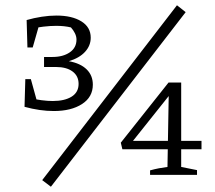

<svg xmlns="http://www.w3.org/2000/svg" viewBox="-20 -663 816 728"><path d="M73 -258 84 -293Q114 -286 137.5 -283Q161 -280 180 -280Q225 -280 251.5 -296.5Q278 -313 278 -345Q278 -375 255 -392Q232 -409 192 -409H147V-447H179Q219 -447 244.5 -464.5Q270 -482 270 -513Q270 -525 264 -537Q258 -549 249 -559Q237 -562 223 -563.5Q209 -565 193 -565Q171 -565 145 -562Q119 -559 92 -553L81 -587Q109 -595 138 -599.5Q167 -604 194 -604Q253 -604 288.5 -582Q324 -560 324 -520Q324 -490 302.5 -466.5Q281 -443 241 -431Q285 -423 308.5 -400Q332 -377 332 -342Q332 -295 291 -268.5Q250 -242 184 -242Q158 -242 130 -246Q102 -250 73 -258ZM76 -363H97L126 -258H73ZM84 -483 81 -587 134 -588 104 -483ZM173 45 140 20 651 -643 684 -617ZM549 0V-17Q567 -22 583 -25Q599 -28 615 -30L620 -318L631 -313L470 -111L463 -129H744V-97H444L438 -122L619 -350H667V-30L727 -18V0Z"/></svg>

Font: Piazzolla 24pt Light
Style: Regular
Weight: 300
Designer: Juan Pablo del Peral
Foundry: Huerta Tipografica
Version: Version 2.005